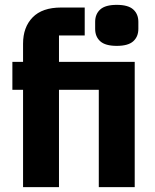

<svg xmlns="http://www.w3.org/2000/svg" viewBox="-20 -771 640 791"><path d="M75 -401H31V-516H75V-591Q75 -659 114.5 -699.5Q154 -740 232 -740H329V-625H223V-516H535V0H387V-401H223V0H75ZM372 -652V-681Q372 -713 393 -732Q414 -751 461 -751Q508 -751 529 -732Q550 -713 550 -681V-652Q550 -620 529 -601Q508 -582 461 -582Q414 -582 393 -601Q372 -620 372 -652Z"/></svg>

Font: iA Writer Mono V
Style: Regular
Weight: 400
Designer: Mike Abbink, Paul van der Laan, Pieter van Rosmalen
Foundry: Bold Monday
Version: Version 2.000